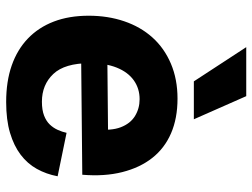

<svg xmlns="http://www.w3.org/2000/svg" viewBox="-118 -687 819 623"><g transform="rotate(90 291.5 -375.5)"><path d="M311 14Q244 14 192.5 -4Q141 -22 105 -56.5Q69 -91 50 -140.5Q31 -190 31 -254Q31 -316 49 -369Q67 -422 101.5 -460.5Q136 -499 186.5 -520.5Q237 -542 300 -542Q364 -542 412.5 -521Q461 -500 492.5 -460Q524 -420 538.5 -362.5Q553 -305 547 -233L136 -229V-314L453 -317L399 -277Q405 -326 393 -357.5Q381 -389 356.5 -404Q332 -419 302 -419Q267 -419 240.5 -400Q214 -381 199.5 -345Q185 -309 185 -257Q185 -176 220 -139Q255 -102 310 -102Q337 -102 355 -109Q373 -116 384 -127.5Q395 -139 401.5 -153.5Q408 -168 411 -182L552 -153Q545 -116 528 -85.5Q511 -55 482 -33Q453 -11 411 1.5Q369 14 311 14ZM244 -595 133 -765H292L367 -595Z"/></g></svg>

Font: Bricolage Grotesque 48pt Condensed ExtraBold ExtraBold
Style: Regular
Weight: 800
Version: Version 1.000;gftools[0.9.30]